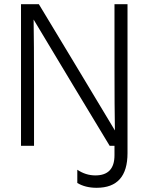

<svg xmlns="http://www.w3.org/2000/svg" viewBox="-20 -694 707 914"><path d="M525 -674V-388C525 -247.3 525.7 -142.3 527 -73L337 -389L165 -674H80V0H142V-285C142 -423.7 141.3 -529 140 -601L331 -283L502 0H525V45C525 109 494.7 141 434 141C403.3 141 374.7 132 348 114V177C373.3 192.3 404 200 440 200C538 200 587 145 587 35V-674Z"/></svg>

Font: Hind Light
Style: Regular
Weight: 300
Designer: Manushi Parikh, Satya Rajpurohit
Foundry: Indian Type Foundry
Version: Version 1.201;PS 1.0;hotconv 1.0.78;makeotf.lib2.5.61930; tt